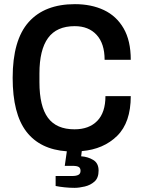

<svg xmlns="http://www.w3.org/2000/svg" viewBox="-20 -718 687 925"><path d="M339 187Q316 187 291.5 184.5Q267 182 248 178V130H327Q347 130 357.5 124.5Q368 119 368 105Q368 92 359.5 86.5Q351 81 329 81H292L302 11Q173 2 107 -84Q41 -170 41 -343Q41 -525 118 -611.5Q195 -698 341 -698Q420 -698 480.5 -669.5Q541 -641 575.5 -581.5Q610 -522 610 -430H484Q484 -508 445.5 -550Q407 -592 340 -592Q253 -592 211.5 -535Q170 -478 170 -364V-322Q170 -206 211 -150.5Q252 -95 339 -95Q409 -95 448.5 -135.5Q488 -176 488 -255H610Q610 -128 544.5 -63.5Q479 1 374 10L371 35Q403 37 429 52.5Q455 68 455 104Q455 139 435.5 156.5Q416 174 388.5 180.5Q361 187 339 187Z"/></svg>

Font: Archivo SemiCondensed SemiBold
Style: Regular
Weight: 600
Width: 4
Designer: Hector Gatti
Foundry: Omnibus-Type
Version: Version 2.001; ttfautohint (v1.8.3)